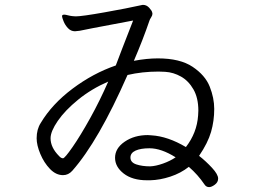

<svg xmlns="http://www.w3.org/2000/svg" viewBox="-20 -736 1040 786"><path d="M451 -90Q451 -129 490.5 -156Q530 -183 585 -183L600 -182Q667 -178 741 -134Q786 -192 791 -263L792 -283Q792 -335 772 -370Q752 -405 721 -422.5Q690 -440 656 -442L629 -443Q562 -443 502 -429Q383 -158 276 -37Q260 -19 238 -19Q209 -19 184.5 -44.5Q160 -70 145 -106Q130 -142 130 -170Q130 -207 147 -233Q193 -310 277 -373Q361 -436 454 -468L481 -539L525 -652L361 -621Q342 -617 328.5 -614.5Q315 -612 306 -610Q290 -608 287 -608Q270 -608 258 -621Q246 -634 240 -649.5Q234 -665 234 -669Q234 -674 237 -675Q239 -676 244 -676Q248 -676 257.5 -673.5Q267 -671 276 -670L290 -669Q315 -669 408 -685.5Q501 -702 559 -715Q561 -716 566 -716Q580 -716 591 -704Q602 -692 603 -685Q604 -683 604 -679Q604 -673 598.5 -664.5Q593 -656 592 -652Q565 -573 528 -487Q581 -497 626 -497Q717 -497 768.5 -462.5Q820 -428 838.5 -381.5Q857 -335 857 -290Q857 -241 844 -196Q831 -151 795 -98Q823 -76 848 -49Q873 -22 873 -5Q873 10 859.5 20Q846 30 836 30Q824 30 817 19Q790 -21 753 -53Q720 -27 677.5 -13Q635 1 595 2H582Q522 2 486.5 -25.5Q451 -53 451 -90ZM222 -97Q230 -88 238 -88Q245 -88 277 -134Q309 -180 349 -252Q389 -324 423 -402Q354 -372 300 -328Q246 -284 216.5 -241Q187 -198 187 -170Q187 -132 222 -97ZM595 -55Q618 -56 647.5 -66.5Q677 -77 699 -92Q640 -129 592 -129Q556 -129 535 -119.5Q514 -110 514 -91Q514 -71 538 -63Q562 -55 595 -55Z"/></svg>

Font: Iansui 0.93
Style: Regular
Weight: 400
Designer: But Ko / Fontworks Inc.
Foundry: zi-hi.com / Fontworks Inc.
Version: Version 0.931